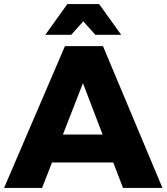

<svg xmlns="http://www.w3.org/2000/svg" viewBox="-25 -929 823 949"><path d="M296 -701H484L778 0H583L385 -518L183 0H-5ZM175 -264H584V-126H175ZM308 -909H465L574 -757H446L341 -875H433L327 -757H199Z"/></svg>

Font: Alexandria
Style: Bold
Weight: 700
Designer: Mohamed Gaber
Foundry: Kief Type Foundry
Version: Version 5.100